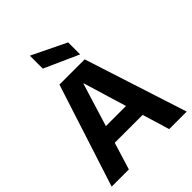

<svg xmlns="http://www.w3.org/2000/svg" viewBox="-267 -1098 1232 1232"><g transform="rotate(-45 349.5 -482.0)"><path d="M9 0 235 -700H464L690 0H531L351 -595H348L165 0ZM120 -185 159 -301H527L565 -185ZM466 -743 232 -848V-964H235L466 -852Z"/></g></svg>

Font: DM Sans 9pt 36pt Black
Style: Regular
Weight: 900
Version: Version 4.004;gftools[0.9.30]